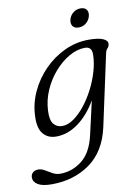

<svg xmlns="http://www.w3.org/2000/svg" viewBox="-134 -696 722 1011"><g transform="rotate(-10 227.0 -191.0)"><path d="M378.5 3Q351 128.5 264.8 190.2Q178.5 252 60 252Q10 252 -14 237.2Q-38 222.5 -38 199Q-38 183 -27 173Q-16 163 2.5 163Q19.5 163 36.8 173.5Q54 184 73 194.5Q92 205 114 205Q176 205 228.8 164.8Q281.5 124.5 302.5 33.5L343.5 -146.5Q301 -73.5 244.5 -32.5Q188 8.5 127 8.5Q82 8.5 56.8 -22.2Q31.5 -53 35 -117.5Q37.5 -184 66.2 -246Q95 -308 143.2 -357.2Q191.5 -406.5 253 -435.2Q314.5 -464 383 -464Q434 -464 458.8 -453Q483.5 -442 482 -425.5Q481 -410.5 472.8 -402.8Q464.5 -395 461 -379ZM107 -133Q104.5 -82 121.8 -61.2Q139 -40.5 167.5 -40.5Q197 -40.5 228 -62Q259 -83.5 287.8 -119.2Q316.5 -155 339.8 -199.5Q363 -244 377 -291Q391 -338 392 -380.5Q394 -425.5 355.5 -425.5Q314 -425.5 271.2 -401.2Q228.5 -377 192 -335.5Q155.5 -294 132.5 -241.5Q109.5 -189 107 -133ZM343 -536.5Q320.5 -536.5 310.8 -550.2Q301 -564 306.5 -585.5Q312 -606.5 329.2 -620.2Q346.5 -634 369 -634Q391.5 -634 401 -620.2Q410.5 -606.5 405 -585.5Q399.5 -564.5 382.5 -550.5Q365.5 -536.5 343 -536.5Z"/></g></svg>

Font: Fraunces 9pt S050 Light
Style: Italic
Weight: 300
Italic angle: -16°
Version: Version 1.000; ttfautohint (v1.8.3)